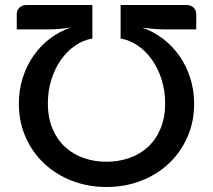

<svg xmlns="http://www.w3.org/2000/svg" viewBox="-20 -740 852 768"><path d="M406 8Q332.5 8 268.8 -16.5Q205 -41 157.5 -85.2Q110 -129.5 82.8 -190.8Q55.5 -252 55.5 -325Q55.5 -379.5 70.8 -428Q86 -476.5 113.5 -516.2Q141 -556 179 -585Q217 -614 262.5 -630Q240.5 -626.5 218.5 -624.5Q196.5 -622.5 175.5 -622.5H47V-682.5Q47 -699 57.8 -709.5Q68.5 -720 86.5 -720H349.5V-586Q312 -579.5 279.5 -556.8Q247 -534 223 -499.5Q199 -465 185.2 -420.8Q171.5 -376.5 171.5 -326.5Q171.5 -268 190.5 -224Q209.5 -180 241.5 -151Q273.5 -122 316 -107.5Q358.5 -93 406 -93Q453 -93 495.8 -107.5Q538.5 -122 570.5 -151Q602.5 -180 621.5 -224Q640.5 -268 640.5 -326.5Q640.5 -376.5 626.8 -420.8Q613 -465 589 -499.5Q565 -534 532.5 -556.8Q500 -579.5 462.5 -586V-720H725.5Q743.5 -720 754.2 -709.5Q765 -699 765 -682.5V-622.5H636.5Q615.5 -622.5 593.5 -624.5Q571.5 -626.5 549.5 -629.5Q594.5 -613.5 632.5 -584.5Q670.5 -555.5 698 -516Q725.5 -476.5 741 -428Q756.5 -379.5 756.5 -325Q756.5 -252 729.2 -190.8Q702 -129.5 654.5 -85.2Q607 -41 543.2 -16.5Q479.5 8 406 8Z"/></svg>

Font: Lato SemiBold
Style: Regular
Weight: 600
Designer: Lukasz Dziedzic with Adam Twardoch and Botio Nikoltchev
Foundry: tyPoland Lukasz Dziedzic
Version: Version 2.015; 2015-08-06; http://www.latofonts.com/